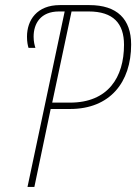

<svg xmlns="http://www.w3.org/2000/svg" viewBox="-20 -734 535 754"><path d="M88 0H115L179 -306H255C412 -306 495 -411 495 -559C495 -659 440 -714 331 -714H215C125 -714 86 -655 86 -590C86 -569 89 -556 92 -546H119C116 -556 112 -570 112 -590C112 -641 139 -689 212 -689H234ZM255 -331H185L261 -689H328C425 -689 467 -642 467 -558C467 -430 404 -331 255 -331Z"/></svg>

Font: Noto Sans Condensed Thin
Style: Italic
Weight: 100
Width: 3
Italic angle: -12°
Designer: Monotype Design Team
Foundry: Monotype Imaging Inc.
Version: Version 2.013